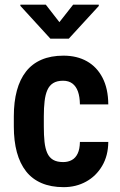

<svg xmlns="http://www.w3.org/2000/svg" viewBox="-20 -770 500 800"><path d="M243.2 -94.7Q263.7 -94.7 279.3 -103.3Q294.9 -111.8 303.7 -130.4Q312.5 -148.9 313 -178.7H431.2Q430.7 -121.1 405.5 -78.6Q380.4 -36.1 338.6 -13.2Q296.9 9.8 245.1 9.8Q192.4 9.8 153.1 -7.1Q113.8 -23.9 88.4 -56.4Q63 -88.9 50.3 -135.7Q37.6 -182.6 37.6 -242.7V-285.6Q37.6 -345.7 50.3 -392.6Q63 -439.5 88.4 -471.9Q113.8 -504.4 152.8 -521.2Q191.9 -538.1 244.6 -538.1Q300.8 -538.1 342.3 -514.6Q383.8 -491.2 407.2 -446Q430.7 -400.9 431.2 -335H313Q312.5 -367.2 304.7 -388.9Q296.9 -410.6 281.5 -422.1Q266.1 -433.6 242.7 -433.6Q217.3 -433.6 201.4 -423.6Q185.5 -413.6 177.2 -394.5Q168.9 -375.5 165.8 -348.1Q162.6 -320.8 162.6 -285.6V-242.7Q162.6 -206.5 165.5 -179Q168.5 -151.4 176.8 -132.6Q185.1 -113.8 201.2 -104.2Q217.3 -94.7 243.2 -94.7ZM170.9 -750.5 227.5 -677.7 284.7 -750.5H391.6V-745.1L266.6 -608.9H189.9L64.9 -745.6V-750.5Z"/></svg>

Font: Roboto Condensed SemiBold
Style: Regular
Weight: 600
Designer: Christian Robertson
Foundry: Google
Version: Version 3.008; 2023